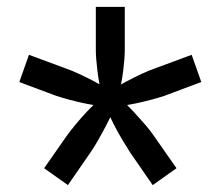

<svg xmlns="http://www.w3.org/2000/svg" viewBox="-20 -640 640 557"><path d="M423 -103 358 -197Q349 -211 336 -232.5Q323 -254 311 -277.5Q299 -301 292 -318L336 -347Q350 -335 367.5 -316Q385 -297 401.5 -278Q418 -259 427 -245L492 -152ZM177 -103 108 -152 173 -245Q183 -259 199 -278.5Q215 -298 232.5 -316.5Q250 -335 264 -347L308 -318Q301 -301 289 -278Q277 -255 264.5 -233Q252 -211 242 -197ZM275 -332Q256 -334 231 -339Q206 -344 182 -350.5Q158 -357 143 -362L36 -402L64 -481L172 -441Q187 -436 209.5 -425.5Q232 -415 255 -403Q278 -391 293 -380ZM300 -301Q279 -301 264 -316Q249 -331 249 -352Q249 -373 264 -388Q279 -403 300 -403Q321 -403 336 -388Q351 -373 351 -352Q351 -331 336 -316Q321 -301 300 -301ZM274 -371Q267 -399 262.5 -435.5Q258 -472 258 -495V-620H342V-495Q342 -472 337.5 -435.5Q333 -399 325 -371ZM325 -332 307 -380Q323 -391 345.5 -403Q368 -415 390.5 -425.5Q413 -436 428 -441L536 -481L564 -402L457 -362Q442 -357 418 -350.5Q394 -344 369 -339Q344 -334 325 -332Z"/></svg>

Font: JetBrains Mono
Style: Regular
Weight: 400
Monospace: yes
Designer: Philipp Nurullin, Konstantin Bulenkov
Foundry: JetBrains
Version: Version 2.305